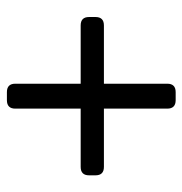

<svg xmlns="http://www.w3.org/2000/svg" viewBox="-6 -610 541 570"><g transform="rotate(90 265.0 -324.5)"><path d="M475 -362Q500 -362 500 -337V-318Q500 -293 475 -293H302V-99Q302 -74 277 -74H253Q228 -74 228 -99V-293H55Q30 -293 30 -318V-337Q30 -362 55 -362H228V-550Q228 -575 253 -575H277Q302 -575 302 -550V-362Z"/></g></svg>

Font: Song Myung
Style: Regular
Weight: 400
Designer: JIKJI
Foundry: JIKJI
Version: Version 1.00